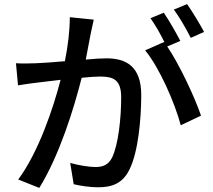

<svg xmlns="http://www.w3.org/2000/svg" viewBox="-20 -875 1040 938"><path d="M438 -779 321 -791C321 -726 312 -650 297 -576C241 -571 187 -567 155 -566C121 -565 91 -564 58 -566L68 -458C95 -463 142 -469 167 -472C190 -475 231 -480 276 -485C241 -349 169 -133 69 2L172 43C271 -117 342 -348 379 -495C416 -499 449 -501 470 -501C533 -501 572 -486 572 -400C572 -296 558 -169 528 -106C509 -68 481 -59 446 -59C418 -59 364 -67 323 -79L340 25C373 33 420 40 459 40C528 40 580 21 613 -48C655 -132 670 -293 670 -411C670 -551 596 -590 500 -590C477 -590 440 -588 399 -584C408 -631 417 -679 423 -710C428 -732 433 -758 438 -779ZM894 -855 829 -828C858 -790 890 -733 912 -690L977 -719C958 -755 920 -818 894 -855ZM780 -813 715 -786C739 -753 767 -703 786 -664C785 -666 783 -668 782 -670L689 -629C759 -545 835 -370 863 -263L962 -310C933 -396 858 -558 797 -648L861 -675C841 -714 805 -777 780 -813Z"/></svg>

Font: Noto Sans HK Medium
Style: Regular
Weight: 500
Designer: Ryoko NISHIZUKA 西塚涼子 (kana, bopomofo & ideographs); Paul D. Hunt (Latin, Greek & Cyrillic); Sandoll Communications 산돌커뮤니
Foundry: Adobe
Version: Version 2.002;hotconv 1.0.116;makeotfexe 2.5.65601